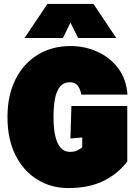

<svg xmlns="http://www.w3.org/2000/svg" viewBox="-20 -944 690 976"><path d="M327 12Q240 12 170 -31Q100 -74 59 -154.5Q18 -235 18 -349Q18 -459 58.5 -540Q99 -621 171.5 -665.5Q244 -710 339 -710Q410 -710 474 -681.5Q538 -653 580 -598Q622 -543 628 -463H393Q390 -487 376.5 -506.5Q363 -526 337 -526Q304 -526 285.5 -504Q267 -482 259.5 -442Q252 -402 252 -349Q252 -290 261.5 -250.5Q271 -211 289.5 -191.5Q308 -172 336 -172Q356 -172 370 -178Q384 -184 398 -195V-245L338 -240L343 -405H627V-123Q578 -59 504.5 -23.5Q431 12 327 12ZM105 -751 221 -924H455L571 -751H377L338 -829L300 -751Z"/></svg>

Font: Azeret Mono Thin Black
Style: Regular
Weight: 900
Version: Version 1.002